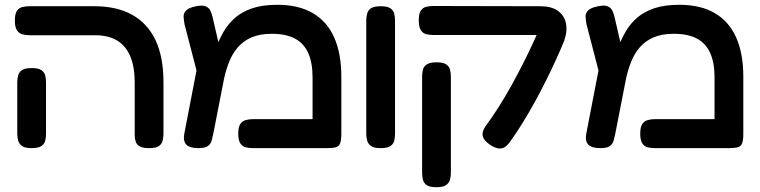

<svg xmlns="http://www.w3.org/2000/svg" viewBox="-20 -609 3171 801"><path d="M602 9Q575 9 562.5 1.5Q550 -6 546 -18.5Q542 -31 542 -45V-264Q542 -330 523.5 -374Q505 -418 468.5 -440Q432 -462 376 -462H104Q87 -462 73 -466Q59 -470 50.5 -483Q42 -496 42 -523Q42 -551 50.5 -563.5Q59 -576 73 -579.5Q87 -583 103 -583H374Q468 -583 532 -547Q596 -511 629 -441Q662 -371 662 -266V-52Q662 -36 658.5 -22Q655 -8 642.5 0.5Q630 9 602 9ZM112 9Q85 9 72.5 0.5Q60 -8 56 -22Q52 -36 52 -51V-266Q52 -281 56 -295Q60 -309 72.5 -317Q85 -325 113 -325Q140 -325 152.5 -316.5Q165 -308 168.5 -294.5Q172 -281 172 -265V-50Q172 -35 168.5 -21.5Q165 -8 152.5 0.5Q140 9 112 9Z M1404 -289V-51Q1404 -26 1399.5 -12.5Q1395 1 1382 5Q1369 9 1344 9H1035Q1019 9 1005 5.5Q991 2 982.5 -11Q974 -24 974 -51Q974 -79 982.5 -91.5Q991 -104 1005 -108Q1019 -112 1036 -112H1284V-286Q1284 -347 1266 -387.5Q1248 -428 1210.5 -448Q1173 -468 1114 -468Q1064 -468 1029.5 -453Q995 -438 972.5 -412Q950 -386 936.5 -352.5Q923 -319 915 -282L870 -52Q867 -37 863 -22.5Q859 -8 847 0.5Q835 9 808 9Q771 9 757 -6Q743 -21 749 -52L811 -373L854 -334Q867 -372 881 -409Q895 -446 914 -478.5Q933 -511 961.5 -535.5Q990 -560 1032.5 -574.5Q1075 -589 1137 -589Q1226 -589 1285.5 -554Q1345 -519 1374.5 -452Q1404 -385 1404 -289ZM818 -245 750 -507Q747 -523 746 -538Q745 -553 755.5 -564.5Q766 -576 794 -582Q824 -589 838.5 -582.5Q853 -576 858.5 -563Q864 -550 867 -537L912 -343Z M1568 9Q1541 9 1528.5 0.5Q1516 -8 1512 -22Q1508 -36 1508 -51V-524Q1508 -539 1512 -553Q1516 -567 1528.5 -575Q1541 -583 1569 -583Q1596 -583 1608.5 -574.5Q1621 -566 1624.5 -552.5Q1628 -539 1628 -523V-50Q1628 -35 1624.5 -21.5Q1621 -8 1608.5 0.5Q1596 9 1568 9Z M2034 1Q2003 -17 1995.5 -36.5Q1988 -56 2004 -80Q2032 -118 2060 -162Q2088 -206 2114 -253Q2140 -300 2164 -347.5Q2188 -395 2208 -439Q2228 -483 2244 -521L2335 -442Q2320 -405 2300.5 -362Q2281 -319 2258 -273Q2235 -227 2210.5 -182.5Q2186 -138 2161 -97.5Q2136 -57 2113 -25Q2105 -12 2094 -1.5Q2083 9 2069 10.5Q2055 12 2034 1ZM1800 172Q1773 172 1760.5 163.5Q1748 155 1744.5 141Q1741 127 1741 112V-289Q1741 -305 1744.5 -318.5Q1748 -332 1761 -340.5Q1774 -349 1801 -349Q1829 -349 1841.5 -340.5Q1854 -332 1857.5 -318.5Q1861 -305 1861 -288V113Q1861 128 1857 141.5Q1853 155 1840.5 163.5Q1828 172 1800 172ZM2333 -437 2234 -463H2159H1788Q1772 -463 1758 -466.5Q1744 -470 1735.5 -483.5Q1727 -497 1727 -524Q1727 -552 1735.5 -564.5Q1744 -577 1758 -580.5Q1772 -584 1787 -584L2235 -583Q2280 -583 2307 -564Q2334 -545 2341 -512Q2348 -479 2333 -437Z M3081 -289V-51Q3081 -26 3076.5 -12.5Q3072 1 3059 5Q3046 9 3021 9H2712Q2696 9 2682 5.5Q2668 2 2659.5 -11Q2651 -24 2651 -51Q2651 -79 2659.5 -91.5Q2668 -104 2682 -108Q2696 -112 2713 -112H2961V-286Q2961 -347 2943 -387.5Q2925 -428 2887.5 -448Q2850 -468 2791 -468Q2741 -468 2706.5 -453Q2672 -438 2649.5 -412Q2627 -386 2613.5 -352.5Q2600 -319 2592 -282L2547 -52Q2544 -37 2540 -22.5Q2536 -8 2524 0.5Q2512 9 2485 9Q2448 9 2434 -6Q2420 -21 2426 -52L2488 -373L2531 -334Q2544 -372 2558 -409Q2572 -446 2591 -478.5Q2610 -511 2638.5 -535.5Q2667 -560 2709.5 -574.5Q2752 -589 2814 -589Q2903 -589 2962.5 -554Q3022 -519 3051.5 -452Q3081 -385 3081 -289ZM2495 -245 2427 -507Q2424 -523 2423 -538Q2422 -553 2432.5 -564.5Q2443 -576 2471 -582Q2501 -589 2515.5 -582.5Q2530 -576 2535.5 -563Q2541 -550 2544 -537L2589 -343Z"/></svg>

Font: Fredoka SemiExpanded Medium
Style: Regular
Weight: 500
Width: 6
Designer: Ben Nathan
Foundry: Milena B. Brandão, Ben Nathan
Version: Version 2.001